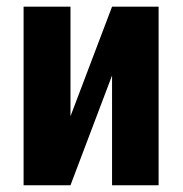

<svg xmlns="http://www.w3.org/2000/svg" viewBox="-20 -548 540 568"><path d="M311.5 -528.3H449.2V0H311.5V-324.7L188.5 0H49.8V-528.3H188.5V-204.1Z"/></svg>

Font: Roboto Condensed
Style: Bold
Weight: 700
Designer: Google
Version: Version 2.134; 2016